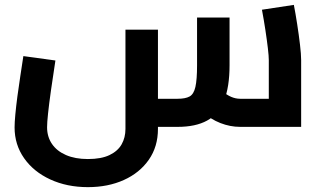

<svg xmlns="http://www.w3.org/2000/svg" viewBox="-20 -522 1323 790"><path d="M341.6 248Q255.4 248 186.8 216.3Q118.2 184.7 79.1 128.8Q40 73 40 2.2Q40 -18.4 43.1 -51.4Q46.2 -84.4 51.5 -124.9Q56.9 -165.5 63.5 -208.3Q70.1 -251 76.1 -291.2L208 -273.1Q197.4 -205.6 189.7 -150.1Q181.9 -94.7 177.8 -56Q173.7 -17.4 173.7 1.4Q173.7 40.6 193.7 70Q213.6 99.4 251.4 115.9Q289.2 132.4 341.6 132.4Q396.6 132.4 430.7 116Q464.7 99.7 480.5 71.8Q496.2 43.9 496.2 8.6V-400H629.9V8.6Q629.9 81.3 592.3 135.3Q554.6 189.3 489.6 218.6Q424.6 248 341.6 248ZM628.4 0 629.9 -115.6H711Q743.1 -115.6 760.2 -125.1Q777.2 -134.5 784 -164.3Q790.8 -194.1 790.8 -253.3V-450H924.5V-253.3Q924.5 -163.8 901.7 -107.7Q878.9 -51.6 832 -25.8Q785 0 711 0ZM968.2 0Q926.9 0 886.8 -15.7Q846.7 -31.3 811.9 -62.4L893.8 -147.4Q913.3 -131.1 931.4 -123.4Q949.6 -115.6 968.2 -115.6H1155.7L1086 -52.7V-274.9Q1086 -291 1082.2 -323.5Q1078.4 -355.9 1072.1 -397.6Q1065.8 -439.3 1057.8 -482L1189.1 -501.9Q1196.1 -466.1 1202.9 -421.8Q1209.8 -377.5 1214.4 -337.8Q1219.1 -298.2 1219.1 -274.9V0Z"/></svg>

Font: Cairo
Style: Regular
Weight: 400
Designer: Mohamed Gaber, Accademia di Belle Arti di Urbino
Foundry: Kief Type Foundry, Accademia di Belle Arti di Urbino
Version: Version 3.120